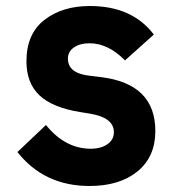

<svg xmlns="http://www.w3.org/2000/svg" viewBox="-20 -607 583 639"><path d="M278 12Q127 12 38 -101L133 -191Q197 -112 282 -112Q316 -112 337.5 -127Q359 -142 359 -167Q359 -216 278 -229L247 -234Q154 -249 111 -290Q68 -331 68 -403Q68 -494 127.5 -540.5Q187 -587 279 -587Q420 -587 492 -492L396 -406Q340 -463 278 -463Q246 -463 226 -449Q206 -435 206 -412Q206 -363 278 -355L319 -350Q497 -327 497 -171Q497 -85 437.5 -36.5Q378 12 278 12Z"/></svg>

Font: Anuphan
Style: Bold
Weight: 700
Designer: Mike Abbink, Paul van der Laan, Pieter van Rosmalen, Mint Tantisuwanna
Foundry: Bold Monday; Cadson Demak
Version: Version 3.002;hotconv 1.0.109;makeotfexe 2.5.65596